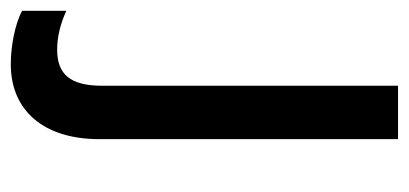

<svg xmlns="http://www.w3.org/2000/svg" viewBox="-221 -537 758 356"><g transform="rotate(-90 158.0 -359.0)"><path d="M78 0H177V-548C177 -609 199 -632 244 -632C268 -632 292 -626 316 -615V-697C290 -711 248 -718 217 -718C131 -718 78 -657 78 -554Z"/></g></svg>

Font: Fixel Text Medium
Style: Regular
Weight: 500
Width: 4
Designer: AlfaBravo + MacPaw
Foundry: Kyrylo Tkachov, Marchela Mozhyna, Serhii Makarenko, Maria Weinstein, Zakhar Kryvoshyya
Version: Version 1.211